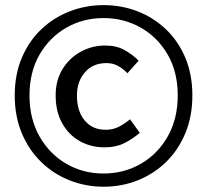

<svg xmlns="http://www.w3.org/2000/svg" viewBox="-20 -687 787 731"><path d="M374.5 23.9Q306.6 23.9 245.4 -0.2Q184.1 -24.4 137.2 -69.8Q90.3 -115.2 63.2 -179.4Q36.1 -243.7 36.1 -323.7Q36.1 -403.8 63.2 -467.3Q90.3 -530.8 137.2 -575.4Q184.1 -620.1 245.4 -643.8Q306.6 -667.5 374.5 -667.5Q442.9 -667.5 503.9 -643.8Q564.9 -620.1 611.8 -575.4Q658.7 -530.8 685.5 -467.3Q712.4 -403.8 712.4 -323.7Q712.4 -243.7 685.5 -179.4Q658.7 -115.2 611.8 -69.8Q564.9 -24.4 503.9 -0.2Q442.9 23.9 374.5 23.9ZM378.4 -126Q325.7 -126 283.4 -149.9Q241.2 -173.8 216.6 -218Q191.9 -262.2 191.9 -323.7Q191.9 -381.8 218.5 -424.6Q245.1 -467.3 288.1 -490.5Q331.1 -513.7 379.9 -513.7Q423.3 -513.7 453.6 -496.8Q483.9 -480 507.8 -456.1L465.3 -408.2Q446.8 -426.8 428 -436.8Q409.2 -446.8 385.3 -446.8Q333.5 -446.8 303.2 -411.6Q272.9 -376.5 272.9 -323.7Q272.9 -263.2 302.7 -228Q332.5 -192.9 381.3 -192.9Q410.2 -192.9 432.4 -204.3Q454.6 -215.8 475.1 -232.9L512.2 -181.2Q483.9 -157.2 452.4 -141.6Q420.9 -126 378.4 -126ZM374 -26.4Q452.1 -26.4 516.4 -63.5Q580.6 -100.6 618.7 -167.7Q656.7 -234.9 656.7 -323.7Q656.7 -412.6 618.7 -478.8Q580.6 -544.9 516.4 -581.5Q452.1 -618.2 374 -618.2Q296.4 -618.2 232.4 -581.5Q168.5 -544.9 130.4 -478.8Q92.3 -412.6 92.3 -323.7Q92.3 -234.9 130.4 -167.7Q168.5 -100.6 232.4 -63.5Q296.4 -26.4 374 -26.4Z"/></svg>

Font: Varta Light
Style: Bold
Weight: 700
Version: Version 1.004